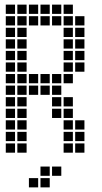

<svg xmlns="http://www.w3.org/2000/svg" viewBox="-20 -665 440 830"><path d="M5 -645V-605H45V-645ZM5 -595V-555H45V-595ZM5 -545V-505H45V-545ZM5 -495V-455H45V-495ZM5 -445V-405H45V-445ZM5 -395V-355H45V-395ZM5 -345V-305H45V-345ZM5 -295V-255H45V-295ZM5 -245V-205H45V-245ZM5 -195V-155H45V-195ZM5 -145V-105H45V-145ZM5 -95V-55H45V-95ZM5 -45V-5H45V-45ZM55 -45V-5H95V-45ZM55 -95V-55H95V-95ZM55 -145V-105H95V-145ZM55 -195V-155H95V-195ZM55 -245V-205H95V-245ZM55 -295V-255H95V-295ZM55 -345V-305H95V-345ZM55 -395V-355H95V-395ZM55 -445V-405H95V-445ZM55 -495V-455H95V-495ZM55 -545V-505H95V-545ZM55 -595V-555H95V-595ZM55 -645V-605H95V-645ZM105 -645V-605H145V-645ZM105 -595V-555H145V-595ZM155 -595V-555H195V-595ZM205 -595V-555H245V-595ZM205 -645V-605H245V-645ZM155 -645V-605H195V-645ZM105 -345V-305H145V-345ZM105 -295V-255H145V-295ZM155 -295V-255H195V-295ZM155 -345V-305H195V-345ZM205 -345V-305H245V-345ZM205 -295V-255H245V-295ZM255 -645V-605H295V-645ZM255 -595V-555H295V-595ZM255 -545V-505H295V-545ZM255 -495V-455H295V-495ZM255 -445V-405H295V-445ZM255 -395V-355H295V-395ZM255 -345V-305H295V-345ZM305 -595V-555H345V-595ZM305 -545V-505H345V-545ZM305 -495V-455H345V-495ZM305 -445V-405H345V-445ZM305 -395V-355H345V-395ZM205 -245V-205H245V-245ZM205 -195V-155H245V-195ZM255 -195V-155H295V-195ZM255 -145V-105H295V-145ZM305 -145V-105H345V-145ZM305 -95V-55H345V-95ZM305 -45V-5H345V-45ZM255 -45V-5H295V-45ZM255 -95V-55H295V-95ZM255 -245V-205H295V-245ZM205 55V95H245V55ZM155 55V95H195V55ZM155 105V145H195V105ZM105 105V145H145V105Z"/></svg>

Font: Nose Transport 13 Square
Style: Regular
Weight: 400
Designer: Nico Rohrbach
Foundry: Nose
Version: Version 1.400;Glyphs 3.2.3 (3260)